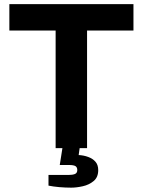

<svg xmlns="http://www.w3.org/2000/svg" viewBox="-20 -706 681 915"><path d="M245.1 0V-560.5H24.6V-686.4H616V-560.5H394.9V0ZM319 188.3Q292.1 188.3 262.6 185.8Q233.1 183.2 211.1 178.6V127.8H305.9Q325.5 127.8 336.9 123.3Q348.3 118.7 348.3 104.3Q348.3 91.6 339.9 85.9Q331.5 80.3 307.9 80.3H264.8L280.1 -17.1H362L354.9 32.9Q379.2 34.1 400.6 42.1Q422.1 50 435.1 65Q448.1 80 448.1 104.7Q448.1 138.8 426.3 156.8Q404.5 174.9 374.5 181.6Q344.4 188.3 319 188.3Z"/></svg>

Font: Archivo Variable SemiBold
Style: Regular
Weight: 600
Designer: Hector Gatti
Foundry: Omnibus-Type
Version: Version 2.001